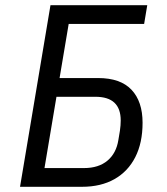

<svg xmlns="http://www.w3.org/2000/svg" viewBox="-20 -718 640 738"><path d="M174 -698H546L534 -626H244L209 -418H357Q443 -418 485.5 -373Q528 -328 528 -246Q528 -169 500 -114Q472 -59 420 -29.5Q368 0 295 0H57ZM303 -72Q359 -72 393 -100.5Q427 -129 435 -180L441 -216Q444 -237 444 -255Q444 -346 347 -346H197L151 -72Z"/></svg>

Font: iA Writer Mono V
Style: Regular
Weight: 400
Italic angle: -9.5°
Designer: Mike Abbink, Paul van der Laan, Pieter van Rosmalen
Foundry: Bold Monday
Version: Version 2.000